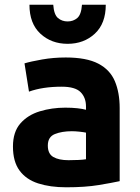

<svg xmlns="http://www.w3.org/2000/svg" viewBox="-20 -784 593 815"><path d="M261 11Q193 11 142 -5.5Q91 -22 63 -60Q35 -98 35 -162Q35 -224 66.5 -260Q98 -296 149 -311.5Q200 -327 257 -327Q286 -327 308.5 -324.5Q331 -322 345 -318V-332Q345 -370 322 -393Q299 -416 242 -416Q161 -416 103 -395L84 -515Q110 -523 158.5 -531.5Q207 -540 259 -540Q347 -540 397 -514Q447 -488 467.5 -439.5Q488 -391 488 -325V-15Q456 -8 399 1.5Q342 11 261 11ZM271 -104Q293 -104 313 -105Q333 -106 345 -108V-221Q336 -223 318 -225Q300 -227 285 -227Q243 -227 213 -215Q183 -203 183 -166Q183 -131 206.5 -117.5Q230 -104 271 -104ZM267 -598Q198 -598 151.5 -641Q105 -684 105 -764H206Q209 -722 226 -707.5Q243 -693 267 -693Q291 -693 308 -707.5Q325 -722 328 -764H429Q429 -684 382.5 -641Q336 -598 267 -598Z"/></svg>

Font: Ubuntu Sans ExtraBold
Style: Regular
Weight: 800
Designer: Dalton Maag Ltd
Foundry: Dalton Maag Ltd
Version: Version 1.006; ttfautohint (v1.8.4.7-5d5b)